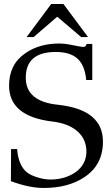

<svg xmlns="http://www.w3.org/2000/svg" viewBox="-20 -923 553 953"><path d="M491 -220Q491 -104 398 -43Q318 10 197 10Q124 10 34 -24L35 -183H65Q71 -104 112 -69Q131 -53 168 -42Q205 -31 235 -32Q304 -33 356 -69Q407 -106 409 -168Q409 -233 363.5 -272Q318 -311 238 -320Q25 -346 25 -498Q25 -604 106 -659Q175 -707 274 -707Q303 -707 343 -698.5Q383 -690 394.5 -690Q406 -690 410 -705H438V-526H408Q401 -600 363.5 -633Q326 -666 252 -665Q106 -663 108 -534Q110 -419 268 -403Q491 -379 491 -220ZM295 -903 417 -739H383L264 -840L147 -739H112L234 -903Z"/></svg>

Font: GFS Didot
Style: Regular
Weight: 400
Designer: Takis Katsoulidis and George D. Matthiopoulos
Foundry: Takis Katsoulidis and George D. Matthiopoulos
Version: Version 1.0